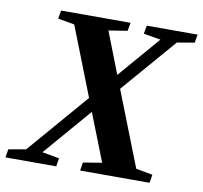

<svg xmlns="http://www.w3.org/2000/svg" viewBox="-100 -735 862 815"><g transform="rotate(10 331.5 -327.5)"><path d="M125.5 -48.8 199.2 -35.6 193.4 0H-25.4L-19.5 -35.6L55.2 -48.8L280.3 -310.1L164.1 -606.4L92.8 -619.1L99.1 -654.8H398.4L392.1 -619.1L311.5 -606.4L381.3 -427.2L535.6 -606.4L461.9 -619.1L468.3 -654.8H687.5L681.2 -619.1L606.4 -606.4L403.3 -371.1L529.8 -48.8L601.6 -35.6L595.7 0H296.4L302.2 -35.6L382.8 -48.8L302.2 -253.9Z"/></g></svg>

Font: Tinos
Style: Bold Italic
Weight: 700
Italic angle: -16.333°
Designer: Steve Matteson
Foundry: Monotype Imaging Inc.
Version: Version 1.23